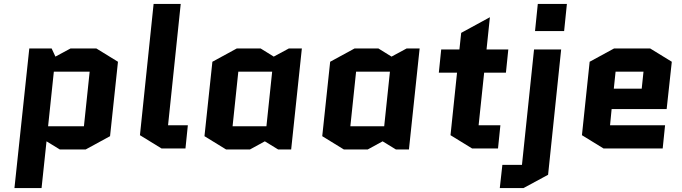

<svg xmlns="http://www.w3.org/2000/svg" viewBox="-20 -750 3443 970"><path d="M413 5H282L215 -36L190 200H53L128 -505H241L260 -464L336 -505H467L576 -438L536 -62ZM252 -388 223 -112H404L433 -388Z M796 0 687 -67 756 -730H893L829 -117H929L917 0Z M1326 -112 1355 -388H1184L1155 -112ZM1505 -505 1451 5H1385L1318 -36L1243 5H1122L1013 -62L1053 -438L1176 -505H1297L1363 -464L1439 -505Z M1921 -112 1950 -388H1779L1750 -112ZM2100 -505 2046 5H1980L1913 -36L1838 5H1717L1608 -62L1648 -438L1771 -505H1892L1958 -464L2034 -505Z M2197 -383 2209 -500H2301L2310 -584L2455 -663L2438 -500H2548L2536 -383H2426L2398 -117H2508L2496 0H2365L2256 -67L2289 -383Z M2683 -593 2697 -730H2844L2830 -593ZM2815 -500 2749 133 2625 200H2505L2518 83H2617L2678 -500Z M3340 -117 3328 0H3029L2920 -67L2959 -438L3082 -505H3265L3374 -438L3348 -199H3070L3062 -117ZM3090 -388 3081 -302H3222L3231 -388Z"/></svg>

Font: Quantico
Style: Bold Italic
Weight: 700
Italic angle: -12°
Designer: Matt Desmond
Foundry: MADtype
Version: Version 2.002